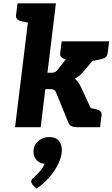

<svg xmlns="http://www.w3.org/2000/svg" viewBox="-20 -769 680 1161"><path d="M71 0 163 -749H318L267 -329H290Q305 -329 312.5 -333Q320 -337 329 -348L445 -494Q455 -507 467.5 -513Q480 -519 498 -519H640L483 -334Q472 -321 459.5 -311Q447 -301 433 -293Q443 -285 451.5 -273.5Q460 -262 467 -248L582 0H442Q425 0 412.5 -6Q400 -12 394 -26L319 -210Q314 -222 306.5 -226Q299 -230 284 -230H254L226 0ZM508 -394 409 -478 414 -519H585L547 -402ZM488 0 448 -131 522 -117ZM183 -749 155 -631 112 -640Q94 -644 84.5 -652.5Q75 -661 77 -678L86 -749ZM640 -519 631 -448Q629 -431 617.5 -422.5Q606 -414 587 -410L542 -401L543 -519ZM450 -519 421 -401 378 -410Q361 -414 351.5 -422.5Q342 -431 344 -448L353 -519ZM488 0 517 -118 560 -109Q577 -105 586.5 -96.5Q596 -88 594 -71L585 0ZM201 372 177 348Q173 342 170.5 337.5Q168 333 169 326Q171 314 184 305Q197 293 219 269.5Q241 246 249 221Q249 221 248.5 221Q248 221 248 221Q215 218 197 194Q179 170 183 136Q187 104 213.5 82Q240 60 277 60Q321 60 339.5 87.5Q358 115 353 155Q346 209 305 269Q264 329 201 372Z"/></svg>

Font: Aleo Black
Style: Italic
Weight: 900
Italic angle: -7°
Designer: Alessio Laiso
Foundry: Alessio Laiso
Version: Version 2.001;gftools[0.9.29]